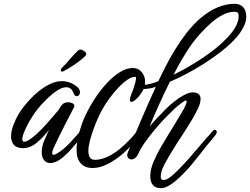

<svg xmlns="http://www.w3.org/2000/svg" viewBox="-20 -847 1313 1008"><path d="M244 9Q224 9 211.5 -6Q199 -21 199 -48Q199 -67 205 -89Q207 -97 215.5 -116.5Q224 -136 233 -156Q236 -161 238 -166Q209 -128 174 -98.5Q139 -69 100 -69Q66 -70 52 -87.5Q38 -105 38 -130Q38 -158 50.5 -191Q63 -224 78 -249Q104 -290 141.5 -329.5Q179 -369 222 -395Q265 -421 304 -421Q348 -421 384 -392Q393 -385 396.5 -377Q400 -369 400 -363Q400 -354 395 -348Q390 -342 383 -342Q372 -342 366 -358Q360 -375 350 -382Q340 -389 328 -389Q304 -389 273 -367Q242 -345 212 -313Q177 -278 150.5 -236.5Q124 -195 110 -161Q97 -132 97 -117Q97 -103 108 -103Q123 -103 154 -128Q176 -145 201.5 -172Q227 -199 250 -226Q273 -253 286 -268Q291 -276 295.5 -283Q300 -290 304 -295Q315 -310 338 -310Q353 -310 363.5 -303Q374 -296 369 -284Q366 -279 361 -269.5Q356 -260 349 -246Q336 -222 320 -190Q304 -158 290 -130Q276 -102 269 -86Q254 -56 254 -43Q254 -34 261 -34Q264 -34 268.5 -36Q273 -38 279 -41Q297 -51 318 -69Q339 -87 363 -115Q374 -126 383 -136.5Q392 -147 400 -157Q403 -162 408 -162Q420 -162 420 -148Q420 -141 415 -136Q404 -122 393 -109Q382 -96 370 -83Q359 -70 347.5 -57Q336 -44 323 -33Q301 -11 280.5 -1Q260 9 244 9ZM306 -471Q299 -471 299 -477Q299 -485 308 -494Q317 -502 326 -512Q335 -522 344 -533Q356 -547 368 -560Q380 -573 390 -582Q396 -587 404 -587Q408 -587 420.5 -579.5Q433 -572 433 -562Q433 -558 422 -547.5Q411 -537 395 -525Q379 -513 364 -503Q349 -493 342 -489L324 -479L313 -473Q308 -471 306 -471Z M466 35Q426 35 404 10.5Q382 -14 382 -60Q382 -89 389.5 -124Q397 -159 408.5 -192.5Q420 -226 432 -248Q452 -290 480 -332.5Q508 -375 541 -410.5Q574 -446 609 -468Q644 -490 678 -490Q707 -490 724.5 -468Q742 -446 742 -417Q742 -388 724 -362Q708 -337 693 -324.5Q678 -312 670 -312Q662 -312 662 -323Q662 -328 664 -336Q666 -344 670 -354Q674 -363 679.5 -378.5Q685 -394 690 -412Q695 -430 694 -443Q675 -446 650.5 -429.5Q626 -413 601 -386.5Q576 -360 554 -330Q532 -300 518 -274Q507 -255 494 -226Q481 -197 470 -166Q459 -135 452 -109Q448 -93 446 -79.5Q444 -66 444 -55Q444 -8 478 -8Q561 -8 661 -114Q683 -136 698 -157Q701 -162 706 -162Q718 -162 718 -148Q718 -141 713 -136L669 -84Q647 -58 613.5 -30.5Q580 -3 541.5 16Q503 35 466 35Z M825 141Q769 141 769 76Q769 43 786 2.5Q803 -38 826.5 -78Q850 -118 869 -149Q873 -155 883 -171.5Q893 -188 905.5 -208.5Q918 -229 929 -248Q940 -267 946 -277Q960 -305 960 -314Q960 -324 945.5 -315Q931 -306 899 -279Q881 -262 854 -234.5Q827 -207 798.5 -173.5Q770 -140 744.5 -104.5Q719 -69 704 -36Q698 -23 688.5 -16.5Q679 -10 670 -10Q661 -10 654.5 -16Q648 -22 648 -33Q648 -41 652 -49Q662 -76 680 -119.5Q698 -163 719 -212.5Q740 -262 761 -309.5Q782 -357 798 -391Q779 -385 764.5 -382.5Q750 -380 739 -380Q730 -380 727 -381Q711 -385 711 -392Q711 -398 730 -401Q759 -401 811 -420Q819 -437 828.5 -456.5Q838 -476 849 -497Q871 -541 899 -586.5Q927 -632 960 -675Q977 -696 995 -715.5Q1013 -735 1033 -752Q1122 -827 1212 -827Q1241 -827 1257 -809Q1273 -791 1273 -759Q1273 -729 1254 -697Q1238 -667 1207.5 -635.5Q1177 -604 1133 -570Q1112 -554 1091 -539.5Q1070 -525 1048 -511Q1004 -483 958.5 -459Q913 -435 872 -418Q813 -299 765 -182Q782 -203 806 -228.5Q830 -254 849 -273Q869 -293 894.5 -313.5Q920 -334 946 -348Q972 -362 991 -362Q1014 -362 1023.5 -352.5Q1033 -343 1033 -328Q1033 -306 1019 -276.5Q1005 -247 991 -224Q984 -211 965.5 -182Q947 -153 929 -125Q920 -112 912.5 -100.5Q905 -89 900 -80Q868 -30 848 7.5Q828 45 826 61Q825 67 824.5 71.5Q824 76 824 80Q824 98 837 98Q844 98 853 95Q863 92 881 77Q899 62 919 41.5Q939 21 956.5 2Q974 -17 983 -28L1057 -114Q1062 -121 1067.5 -126Q1073 -131 1078 -137Q1083 -143 1087.5 -148.5Q1092 -154 1097 -160Q1101 -165 1107 -165Q1118 -165 1118 -153Q1118 -147 1112 -139Q1101 -125 1088.5 -110Q1076 -95 1065 -82Q1061 -77 1054.5 -69Q1048 -61 1040 -50Q1024 -31 1005 -6.5Q986 18 969 37Q949 59 923.5 83.5Q898 108 872 124.5Q846 141 825 141ZM891 -455Q923 -470 958 -490Q1042 -537 1114 -594Q1132 -609 1147.5 -623.5Q1163 -638 1176 -652Q1233 -713 1233 -763Q1233 -771 1230 -778Q1227 -785 1210 -785Q1180 -785 1148.5 -768.5Q1117 -752 1087.5 -726Q1058 -700 1032 -671Q1006 -642 987 -616Q965 -585 940.5 -544Q916 -503 891 -455Z"/></svg>

Font: Birthstone Bounce Medium
Style: Regular
Weight: 500
Designer: Robert E. Leuschke
Foundry: Rob Leuschke
Version: Version 1.010; ttfautohint (v1.8.3)